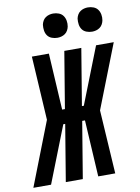

<svg xmlns="http://www.w3.org/2000/svg" viewBox="-144 -1022 796 1090"><g transform="rotate(-10 254.5 -477.5)"><path d="M430 0H332L313 -326H297L243 0H145L199 -326H188L60 0H-42L101 -367L79 -735H177L196 -409H212L266 -735H364L310 -409H321L449 -735H551L407 -367ZM441 -815Q424 -815 408.5 -821Q393 -827 384 -839.5Q375 -852 372.5 -868.5Q370 -885 372 -902Q374 -913 380 -924Q386 -935 396 -942Q406 -949 417.5 -952Q429 -955 440 -955Q457 -955 472.5 -949Q488 -943 497 -930.5Q506 -918 509 -901.5Q512 -885 509 -868Q507 -857 501 -846Q495 -835 485 -828Q475 -821 463.5 -818Q452 -815 441 -815ZM241 -815Q224 -815 208.5 -821Q193 -827 184 -839.5Q175 -852 172.5 -868.5Q170 -885 172 -902Q174 -913 180 -924Q186 -935 196 -942Q206 -949 217.5 -952Q229 -955 240 -955Q257 -955 272.5 -949Q288 -943 297 -930.5Q306 -918 309 -901.5Q312 -885 309 -868Q307 -857 301 -846Q295 -835 285 -828Q275 -821 263.5 -818Q252 -815 241 -815Z"/></g></svg>

Font: Iosevka Curly Extrabold
Style: Italic
Weight: 800
Italic angle: -9°
Monospace: yes
Designer: Belleve Invis
Foundry: Belleve Invis
Version: Version 22.1.2; ttfautohint (v1.8.4)